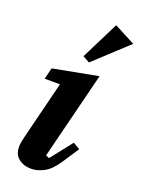

<svg xmlns="http://www.w3.org/2000/svg" viewBox="-153 -872 706 953"><g transform="rotate(20 200.5 -395.0)"><path d="M138 12Q111 12 93 4.5Q75 -3 63.5 -14.5Q52 -26 47.5 -40.5Q43 -55 43 -70Q43 -82 46 -98.5Q49 -115 52 -126L128 -431H47L62 -491L299 -536L184 -76L202 -68L292 -182L328 -161L272 -76Q237 -23 202 -5.5Q167 12 138 12ZM190 -602 290 -802 401 -744 226 -582Z"/></g></svg>

Font: IBM Plex Serif
Style: Bold Italic
Weight: 700
Italic angle: -14°
Designer: Mike Abbink, Paul van der Laan, Pieter van Rosmalen
Foundry: Bold Monday
Version: Version 3.001